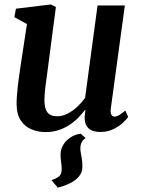

<svg xmlns="http://www.w3.org/2000/svg" viewBox="-20 -583 633 862"><path d="M342.5 17.5 364.5 37Q350.5 45.5 344.8 60.2Q339 75 341.5 95.5Q344 112 347 127.2Q350 142.5 350 165.5Q350 191 334.2 209.5Q318.5 228 293.2 240.2Q268 252.5 239.5 259.5L211.5 226Q231.5 219 244.2 209.5Q257 200 257 176.5Q257 162 254.5 146.5Q252 131 252 112Q252 91.5 260.2 74.5Q268.5 57.5 282 45.2Q295.5 33 311.5 25.8Q327.5 18.5 342.5 17.5ZM184 10Q151.5 10 122 -2Q92.5 -14 73.8 -41.5Q55 -69 54.5 -116Q54.5 -133.5 56 -154.5Q57.5 -175.5 60.2 -199Q63 -222.5 66.5 -246.2Q70 -270 73 -291.5L101 -475L44.5 -506L51.5 -544L208.5 -563L231 -551.5L196.5 -289Q194 -267.5 191 -246.2Q188 -225 185.2 -204.8Q182.5 -184.5 181 -167Q179.5 -149.5 179.5 -135.5Q179.5 -107 186 -90.8Q192.5 -74.5 205.2 -67.8Q218 -61 236.5 -61Q260 -61 283.2 -72.8Q306.5 -84.5 326.8 -103.5Q347 -122.5 362 -143.5L418 -558.5H540.5L477.5 -96Q475 -77 480 -68.2Q485 -59.5 494.5 -59.5Q503.5 -59.5 514 -65.5Q524.5 -71.5 542.5 -86.5L555.5 -58Q550 -49.5 533.2 -33.2Q516.5 -17 490.2 -3.8Q464 9.5 430.5 9.5Q395.5 9.5 378.2 -6.2Q361 -22 360.5 -48.5Q360 -51 360 -55.8Q360 -60.5 360.8 -66.2Q361.5 -72 362 -78Q362.5 -84 363.5 -89L362 -90Q348 -71.5 330.5 -53.8Q313 -36 290.8 -21.5Q268.5 -7 242 1.5Q215.5 10 184 10Z"/></svg>

Font: Merriweather 28pt SemiBold
Style: Italic
Weight: 600
Italic angle: -7.8°
Version: Version 2.101